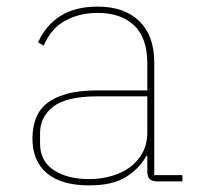

<svg xmlns="http://www.w3.org/2000/svg" viewBox="-20 -548 640 580"><path d="M454 0Q425 0 425 -29V-77H422Q403 -41 362.5 -14.5Q322 12 249 12Q166 12 122 -24.5Q78 -61 78 -130Q78 -161 87.5 -188Q97 -215 119.5 -234Q142 -253 180 -264Q218 -275 275 -275H425V-356Q425 -434 385 -471.5Q345 -509 275 -509Q220 -509 177 -485.5Q134 -462 112 -410L95 -420Q117 -470 161.5 -499Q206 -528 275 -528Q356 -528 401 -484Q446 -440 446 -359V-19H531V0ZM249 -7Q284 -7 316 -16Q348 -25 372 -42.5Q396 -60 410.5 -86.5Q425 -113 425 -148V-257H276Q181 -257 141 -226Q101 -195 101 -146V-114Q101 -62 142 -34.5Q183 -7 249 -7Z"/></svg>

Font: IBM Plex Mono Thin
Style: Regular
Weight: 100
Monospace: yes
Designer: Mike Abbink, Paul van der Laan, Pieter van Rosmalen
Foundry: Bold Monday
Version: Version 2.3